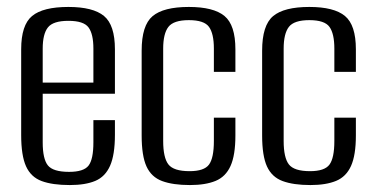

<svg xmlns="http://www.w3.org/2000/svg" viewBox="-20 -524 1081 553"><path d="M181 9Q131 9 100 -2.5Q69 -14 55 -45Q41 -76 41 -135V-382Q41 -452 72.5 -478Q104 -504 177 -504Q248 -504 279.5 -478Q311 -452 311 -382V-254H103V-114Q103 -66 118 -47.5Q133 -29 179 -29Q221 -29 235 -47Q249 -65 249 -114V-178H311V-136Q311 -78 297 -46.5Q283 -15 254.5 -3Q226 9 181 9ZM103 -286H249V-384Q249 -426 235 -445Q221 -464 177 -464Q133 -464 118 -445Q103 -426 103 -384Z M527 9Q478 9 447 -2.5Q416 -14 402 -44.5Q388 -75 388 -134V-378Q388 -451 419.5 -477.5Q451 -504 524 -504Q595 -504 626.5 -478Q658 -452 658 -382V-317H596V-384Q596 -427 582 -446.5Q568 -466 524 -466Q480 -466 465 -446.5Q450 -427 450 -384V-118Q450 -70 465 -50.5Q480 -31 526 -31Q568 -31 582 -50Q596 -69 596 -118V-185H658V-134Q658 -77 644 -46Q630 -15 601 -3Q572 9 527 9Z M874 9Q825 9 794 -2.5Q763 -14 749 -44.5Q735 -75 735 -134V-378Q735 -451 766.5 -477.5Q798 -504 871 -504Q942 -504 973.5 -478Q1005 -452 1005 -382V-317H943V-384Q943 -427 929 -446.5Q915 -466 871 -466Q827 -466 812 -446.5Q797 -427 797 -384V-118Q797 -70 812 -50.5Q827 -31 873 -31Q915 -31 929 -50Q943 -69 943 -118V-185H1005V-134Q1005 -77 991 -46Q977 -15 948 -3Q919 9 874 9Z"/></svg>

Font: Alumni Sans Thin
Style: Regular
Weight: 400
Version: Version 1.018